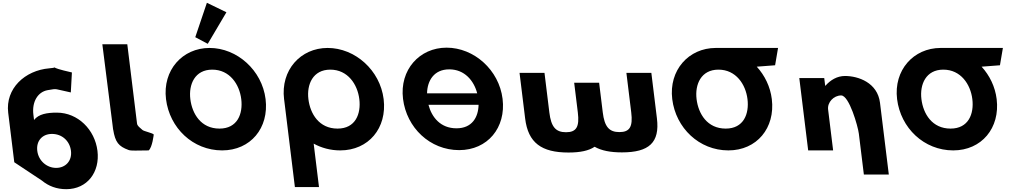

<svg xmlns="http://www.w3.org/2000/svg" viewBox="-20 -1067 7274 1362"><path d="M490.1 -553C393.9 -574.7 371.5 -584.7 367.6 -588.3C364.7 -586.8 355.2 -584.4 329.5 -582.3C156.9 -567.8 17.1 -438.9 38.2 -267L81.3 84L277.3 214C324.1 253 381.8 275 449.8 275C599.8 275 689.8 153 671.4 3C652.9 -147 533.1 -268 383.1 -268C313.1 -268 254.3 -258 221.5 -216L216.8 -254C205.6 -345 248.3 -415.1 317.8 -427.4C392.1 -440.4 360.7 -436.4 482.3 -411.3ZM483.4 3C492.1 74 445.2 124 378.2 124C312.2 124 253.1 74 244.4 3C235.8 -67 279.6 -117 348.6 -117C420.6 -117 474.8 -67 483.4 3ZM367.6 -588.3C364.9 -590.8 371.3 -590.2 367.6 -588.3Z M706 -753H883L952 -191C954.4 -173 971.8 -161.8 990.6 -145C1000.9 -135.7 1061.1 -124 1070.6 -113C1070.6 -113 1060.7 -21.3 1034.6 0C950.5 0 912.1 4.3 892.1 -3C821.4 -28.9 797.4 -57.6 782.8 -148L782.3 -148L780.1 -166.5C778.7 -176.7 777.4 -187.5 776.1 -199L775.9 -200Z M1365.2 -803.2 1453.8 -756.1 1586.2 -980 1447.6 -1047.2ZM1157.6 -363.9C1182.8 -159.1 1348.5 -0.1 1555.9 -0.1C1757.4 -0.1 1889.1 -159.1 1864 -363.9C1838.8 -568.8 1661.3 -726.9 1466.7 -726.9C1273.7 -726.9 1132.5 -568.8 1157.6 -363.9ZM1330.2 -363.9C1317.4 -468.5 1362.3 -573 1485.6 -573C1609.7 -573 1678.6 -468.5 1691.4 -363.9C1704.3 -259.4 1664.4 -154.8 1536.9 -154.8C1406 -154.8 1343 -259.4 1330.2 -363.9Z M2167.7 -363.9C2154.9 -468.5 2199.8 -573 2323.1 -573C2447.2 -573 2516.1 -468.5 2528.9 -363.9C2541.8 -259.4 2501.9 -154.8 2374.4 -154.8C2243.5 -154.8 2180.5 -259.4 2167.7 -363.9ZM1995.1 -363.9C1995.6 -359.8 1996.2 -355.7 1996.8 -351.7L2071.9 260H2242.9L2205.1 -48.1C2260.9 -17.5 2324.9 -0.1 2393.4 -0.1C2594.9 -0.1 2726.6 -159.1 2701.5 -363.9C2676.3 -568.8 2498.8 -726.9 2304.2 -726.9C2111.2 -726.9 1970 -568.8 1995.1 -363.9Z M3365.2 -405H3009.4C3011.1 -495 3059 -575 3166.8 -575C3275.4 -575 3341.7 -495 3365.2 -405ZM3019.5 -323.4H3374.9C3373 -234.8 3328.3 -156.8 3218.2 -156.8C3105.1 -156.8 3042.7 -234.8 3019.5 -323.4ZM2838.9 -365.9C2864 -161.1 3029.8 -2.1 3237.2 -2.1C3438.6 -2.1 3570.4 -161.1 3545.2 -365.9C3520.1 -570.8 3342.6 -728.9 3147.9 -728.9C2955 -728.9 2813.7 -570.8 2838.9 -365.9Z M3842.5 -550H3665.5L3705.3 -226C3726.4 -54 3820.8 15 4012.8 15C4095.3 15 4156.6 2.3 4198.1 -25.9C4246.3 1.6 4310.2 14 4391.7 14C4583.7 14 4661.2 -55 4640.1 -227L4600.5 -550H4423.5L4457.8 -270C4470.2 -169 4448 -130 4374 -130C4300 -130 4268.2 -169 4255.8 -270L4230.1 -480H4053.1L4079 -269C4091.4 -168 4069.2 -129 3995.2 -129C3921.2 -129 3889.4 -168 3877 -269Z M4921.3 -363.9C4908.5 -468.4 4953.3 -572.8 5076.2 -573L5076.2 -573L5076.6 -573H5076.7C5200.8 -573 5269.7 -468.5 5282.5 -363.9C5295.4 -259.4 5255.5 -154.8 5128 -154.8C4997.1 -154.8 4934.1 -259.4 4921.3 -363.9ZM5057.3 -727 5057.3 -726.9C4864.6 -726.6 4723.6 -568.6 4748.7 -363.9C4773.9 -159.1 4939.6 -0.1 5147 -0.1C5348.4 -0.1 5480.2 -159.1 5455.1 -363.9C5444.2 -452.3 5405 -531.9 5348.3 -594L5478.4 -604L5499.3 -727Z M5713 0H5890L5854.4 -290C5848.1 -341 5894.1 -390 5947.1 -390C6004.1 -390 6066.1 -170 6072.4 -119L6108 171H6285L6222.5 -338C6204.9 -481 6068.2 -528 5974.2 -528C5918.2 -528 5870.7 -499 5835.6 -459H5833.6L5827 -513H5650Z M6516.3 -363.9C6503.5 -468.4 6548.3 -572.8 6671.2 -573L6671.2 -573L6671.6 -573H6671.7C6795.8 -573 6864.7 -468.5 6877.5 -363.9C6890.4 -259.4 6850.5 -154.8 6723 -154.8C6592.1 -154.8 6529.1 -259.4 6516.3 -363.9ZM6652.3 -727 6652.3 -726.9C6459.6 -726.6 6318.6 -568.6 6343.7 -363.9C6368.9 -159.1 6534.6 -0.1 6742 -0.1C6943.4 -0.1 7075.2 -159.1 7050.1 -363.9C7039.2 -452.3 7000 -531.9 6943.3 -594L7073.4 -604L7094.3 -727Z"/></svg>

Font: Hussar
Style: BdOpOblOne
Weight: 700
Foundry: Cannot Into Space Fonts
Version: Version 2.00